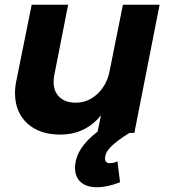

<svg xmlns="http://www.w3.org/2000/svg" viewBox="-20 -558 712 806"><path d="M650 -538 544 0H523Q469 34 445 58.5Q421 83 421 107Q421 127 441 127Q458 127 473 119L484 207Q431 228 387 228Q343 228 319 206.5Q295 185 295 147Q295 67 390 -6L404 -74Q338 7 233 7Q145 7 94 -40.5Q43 -88 43 -168Q43 -193 49 -221L113 -538H266L208 -243Q205 -228 205 -214Q205 -174 229.5 -150.5Q254 -127 298 -127Q349 -127 388.5 -163.5Q428 -200 440 -259L496 -538Z"/></svg>

Font: Gontserrat SemiBold
Style: Italic
Weight: 600
Italic angle: -11.3°
Designer: Julieta Ulanovsky
Foundry: Julieta Ulanovsky
Version: Version 6.001